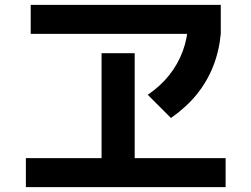

<svg xmlns="http://www.w3.org/2000/svg" viewBox="-20 -757 1040 794"><path d="M87 17V-103H400V-537H537V-103H913V17ZM107 -617V-737H893V-617ZM591 -365Q644 -401 680 -446.5Q716 -492 736 -546Q756 -600 758 -662L893 -617Q886 -544 861 -481.5Q836 -419 793.5 -366.5Q751 -314 687 -269Z"/></svg>

Font: M PLUS 1 Thin
Style: Bold
Weight: 700
Version: Version 1.001